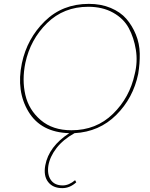

<svg xmlns="http://www.w3.org/2000/svg" viewBox="-20 -683 773 992"><path d="M439 -663Q502 -663 552 -642Q602 -621 632.5 -586Q663 -551 682 -504.5Q701 -458 702 -406.5Q703 -355 694 -301Q668 -176 580.5 -89Q493 -2 365 5Q306 38 272 82Q238 126 230 172Q223 218 242.5 246.5Q262 275 304 275Q336 275 368 248L374 259Q341 289 302 289Q253 289 228.5 257Q204 225 214 171Q232 74 338 5Q192 1 127.5 -105.5Q63 -212 93 -356Q120 -484 211.5 -573.5Q303 -663 439 -663ZM676 -300Q692 -363 682 -425.5Q672 -488 645.5 -537.5Q619 -587 564.5 -617.5Q510 -648 436 -648Q309 -648 223 -563.5Q137 -479 111 -358Q93 -270 111 -192.5Q129 -115 190.5 -62.5Q252 -10 349 -10Q477 -10 563.5 -94.5Q650 -179 676 -300Z"/></svg>

Font: EauTest Thin
Style: Italic
Weight: 250
Italic angle: -12°
Designer: Christian Thalmann (Catharsis Fonts)
Version: Version 0.001;PS 000.001;hotconv 1.0.88;makeotf.lib2.5.64775